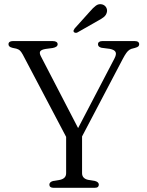

<svg xmlns="http://www.w3.org/2000/svg" viewBox="-20 -896 701 916"><path d="M361.5 -226 310 -215.5 88.5 -636Q81 -649.5 74.8 -655.2Q68.5 -661 57.5 -664L40.5 -667.5Q28.5 -670.5 24.5 -674.8Q20.5 -679 20.5 -685Q20.5 -692 25.8 -696Q31 -700 41 -700H232Q243 -700 249 -696Q255 -692 255 -685Q255 -671.5 231.5 -667L197.5 -662.5Q177 -659 172 -651.2Q167 -643.5 174.5 -628.5L365 -261L331 -243.5L525.5 -616Q536.5 -636.5 531.5 -647.5Q526.5 -658.5 503.5 -663L464.5 -668Q456.5 -670 452 -674Q447.5 -678 447.5 -685Q447.5 -692 452.8 -696Q458 -700 468 -700H623Q633.5 -700 638.8 -696Q644 -692 644 -685Q644 -679 640.2 -675Q636.5 -671 624 -667.5L616.5 -665.5Q605.5 -663.5 597.8 -658.5Q590 -653.5 582.8 -643.5Q575.5 -633.5 565.5 -614.5ZM295.5 -258 371.5 -258.5V-70Q371.5 -57 379 -49Q386.5 -41 400.5 -38L433.5 -32.5Q451.5 -27.5 451.5 -15Q451.5 -8 446.8 -4Q442 0 431.5 0H235.5Q225.5 0 220.5 -4Q215.5 -8 215.5 -15Q215.5 -27.5 233 -32.5L266.5 -38Q281 -41.5 288.2 -49.2Q295.5 -57 295.5 -70ZM407.5 -839.5Q424 -859 437.5 -869Q451 -879 467.5 -875Q481 -871 487 -859.8Q493 -848.5 489.5 -836.5Q486 -823 474.5 -814Q463 -805 445.5 -796L349 -741Q345 -739 340.2 -739.5Q335.5 -740 332.5 -743Q329.5 -747 331.2 -751.5Q333 -756 336 -760Z"/></svg>

Font: Fraunces 48pt Soft Wonky Light
Style: Regular
Weight: 300
Version: Version 1.000;[b76b70a41]